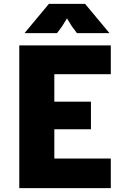

<svg xmlns="http://www.w3.org/2000/svg" viewBox="-20 -966 640 986"><path d="M549 -585H259V-444H447V-302H259V-152H549V0H79V-733H549ZM417 -946 542 -796H375L349 -831L301 -909H347L299 -831L273 -796H106L231 -946Z"/></svg>

Font: Kreadon
Style: Regular
Weight: 400
Designer: kohakuno
Foundry: StudioGnu
Version: Version 1.000;Glyphs 3.1.2 (3151)